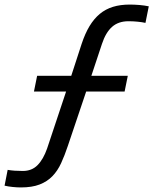

<svg xmlns="http://www.w3.org/2000/svg" viewBox="-70 -715 678 849"><path d="M311 -310.1 230 -69.8Q215.8 -27.3 200.2 6.6Q184.6 40.5 161.6 64.2Q138.7 87.9 105.2 100.8Q71.8 113.8 22 113.8Q5.4 113.8 -13.9 111.8Q-33.2 109.9 -49.8 106L-36.1 36.1Q-22 38.6 -5.4 39.8Q11.2 41 30.8 41Q70.8 41 96.2 15.1Q121.6 -10.7 138.2 -58.1L222.2 -310.1H80.1L94.2 -379.9H245.1L291 -521Q306.2 -566.9 325.9 -599.6Q345.7 -632.3 371.3 -653.6Q397 -674.8 429.7 -684.8Q462.4 -694.8 503.9 -694.8Q513.2 -694.8 524.4 -694.3Q535.6 -693.8 546.9 -692.9Q558.1 -691.9 568.8 -690.4Q579.6 -689 587.9 -687L573.2 -613.8Q558.1 -617.2 538.3 -619.1Q518.6 -621.1 498 -621.1Q453.6 -621.1 425.5 -596.2Q397.5 -571.3 380.9 -521L334 -379.9H495.1L481 -310.1Z"/></svg>

Font: Code New Roman
Style: Italic
Weight: 400
Italic angle: -11°
Monospace: yes
Designer: Sam Radian
Foundry: Code New Roman
Version: Version 1.508 October 19, 2014